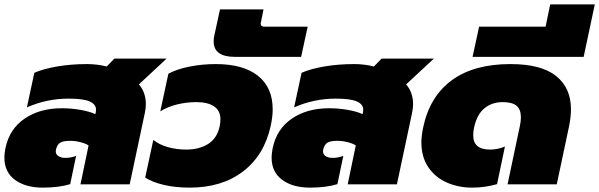

<svg xmlns="http://www.w3.org/2000/svg" viewBox="-29 -843 2740 878"><path d="M-9 -123Q-9 -141 -4 -166Q14 -253 83.5 -300.5Q153 -348 254 -348Q297 -348 339.5 -340.5Q382 -333 407 -321L409 -330Q410 -334 410 -342Q410 -366 381 -379Q352 -392 284 -392Q185 -392 94 -352L128 -510Q168 -528 232 -539Q296 -550 369 -550Q415 -550 459 -539L494 -575H733L606 -457Q621 -441 629.5 -417.5Q638 -394 638 -367Q638 -348 633 -325L564 0H339L376 -178Q362 -187 338.5 -193Q315 -199 292 -199Q259 -199 245.5 -190Q232 -181 227 -159Q223 -141 235.5 -131Q248 -121 270 -121Q294 -121 319 -130L292 -1Q241 15 166 15Q88 15 39.5 -20.5Q-9 -56 -9 -123Z M635 -31 672 -203Q700 -181 739.5 -170Q779 -159 823 -159Q883 -159 924 -185.5Q965 -212 976 -268Q979 -283 979 -297Q979 -337 950 -356.5Q921 -376 869 -376Q824 -376 781 -365.5Q738 -355 704 -334L741 -506Q780 -527 838 -538.5Q896 -550 958 -550Q1083 -550 1150.5 -496.5Q1218 -443 1218 -343Q1218 -309 1209 -268Q1180 -134 1083 -59.5Q986 15 838 15Q773 15 720 2.5Q667 -10 635 -31Z M948 -654Q948 -667 951 -680L977 -800H1176L1164 -740L1163 -735Q1163 -728 1167.5 -724.5Q1172 -721 1180 -721H1378L1348 -583H1045Q948 -583 948 -654Z M1213 -123Q1213 -141 1218 -166Q1236 -253 1305.5 -300.5Q1375 -348 1476 -348Q1519 -348 1561.5 -340.5Q1604 -333 1629 -321L1631 -330Q1632 -334 1632 -342Q1632 -366 1603 -379Q1574 -392 1506 -392Q1407 -392 1316 -352L1350 -510Q1390 -528 1454 -539Q1518 -550 1591 -550Q1637 -550 1681 -539L1716 -575H1955L1828 -457Q1843 -441 1851.5 -417.5Q1860 -394 1860 -367Q1860 -348 1855 -325L1786 0H1561L1598 -178Q1584 -187 1560.5 -193Q1537 -199 1514 -199Q1481 -199 1467.5 -190Q1454 -181 1449 -159Q1445 -141 1457.5 -131Q1470 -121 1492 -121Q1516 -121 1541 -130L1514 -1Q1463 15 1388 15Q1310 15 1261.5 -20.5Q1213 -56 1213 -123Z M1898 -192Q1898 -222 1906 -260Q1936 -402 2037 -476Q2138 -550 2305 -550Q2446 -550 2514 -495.5Q2582 -441 2582 -343Q2582 -311 2574 -269L2517 0H2292L2349 -270Q2353 -289 2353 -307Q2353 -342 2333.5 -359Q2314 -376 2269 -376Q2221 -376 2186.5 -348Q2152 -320 2139 -260Q2135 -243 2135 -224Q2135 -159 2212 -159Q2247 -159 2280 -173L2244 -1Q2189 15 2130 15Q2067 15 2014 -8.5Q1961 -32 1929.5 -78.5Q1898 -125 1898 -192Z M2162 -721H2466L2487 -823H2691L2640 -583H2132Z"/></svg>

Font: Prompt Black
Style: Italic
Weight: 900
Italic angle: -12°
Designer: Katatrad Team
Foundry: CadsonDemak
Version: Version 1.001